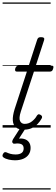

<svg xmlns="http://www.w3.org/2000/svg" viewBox="-21 -1030 452 1550"><path d="M170 17Q130 17 107.5 -1.5Q85 -20 82.5 -57Q80 -94 97 -149L196 -452H115Q105 -452 102 -458.5Q99 -465 102 -477Q106 -489 112.5 -494.5Q119 -500 129 -500H211L279 -709Q283 -721 289.5 -725.5Q296 -730 310 -730Q327 -730 333 -724Q339 -718 335 -706L268 -500H396Q407 -500 409.5 -494Q412 -488 408 -476Q405 -463 398.5 -457.5Q392 -452 382 -452H253L147 -129Q130 -76 141 -53Q152 -30 178 -30Q212 -30 238 -51Q264 -72 276 -95Q280 -102 287 -106Q294 -110 306 -103Q317 -97 318.5 -89Q320 -81 315 -73Q303 -51 283.5 -30Q264 -9 236 4Q208 17 170 17ZM100 264Q76 264 50 258.5Q24 253 6 240Q-2 234 -1 225.5Q0 217 5 210Q10 201 16.5 199Q23 197 31 200Q45 207 63.5 212Q82 217 105 217Q136 217 153 205Q170 193 170 168Q170 143 151.5 134Q133 125 98 130Q90 131 86 128.5Q82 126 79 121Q77 114 78 108.5Q79 103 84 94L147 -4H192L120 108L105 94Q144 84 171 91Q198 98 212 117Q226 136 226 164Q226 195 210.5 217.5Q195 240 166.5 252Q138 264 100 264ZM0 490H388V500H0ZM0 -20H388V0H0ZM0 -505H388V-500H0ZM0 -1010H388V-1000H0Z"/></svg>

Font: Playwrite RO Guides
Style: Regular
Weight: 400
Designer: Veronika Burian, José Scaglione
Foundry: TypeTogether
Version: Version 1.003